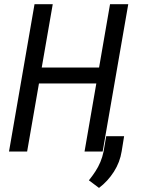

<svg xmlns="http://www.w3.org/2000/svg" viewBox="-20 -731 697 926"><path d="M468.8 -405.3 455.1 -328.6H155.3L168.9 -405.3ZM234.4 -710.9 110.8 0H23.4L146.5 -710.9ZM598.6 -710.9 475.1 0H387.7L510.7 -710.9ZM578.6 -74.2 566.9 -2Q558.6 51.3 529.3 97.2Q500 143.1 457.5 175.3L408.7 138.7Q425.8 117.7 439.9 95.9Q454.1 74.2 464.1 50.3Q474.1 26.4 479.5 0L492.2 -74.2Z"/></svg>

Font: Roboto Condensed
Style: Italic
Weight: 400
Italic angle: -12°
Designer: Christian Robertson
Foundry: Google
Version: Version 3.0